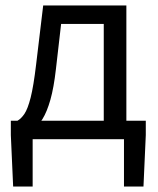

<svg xmlns="http://www.w3.org/2000/svg" viewBox="-20 -506 573 698"><path d="M98.7 0V172H27.8L19.4 -14.9V-67H510V-14.9L501.6 172H430.7V0ZM357.2 -24.7V-419.1H202.2L183.3 -254.8Q175.7 -187.5 163.2 -143.3Q150.6 -99.1 134.5 -73.3Q118.3 -47.5 99.7 -35Q81.2 -22.6 61.7 -18.8L43.3 -67Q56.8 -74.3 68.8 -92Q80.8 -109.7 91.4 -151.1Q101.9 -192.4 111.2 -270.8L137 -486.1H439.4V-24.7Z"/></svg>

Font: Source Sans 3
Style: Regular
Weight: 200
Designer: Paul D. Hunt
Foundry: Adobe
Version: Version 3.046;hotconv 1.0.118;makeotfexe 2.5.65603